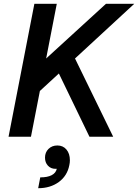

<svg xmlns="http://www.w3.org/2000/svg" viewBox="-20 -720 727 1011"><path d="M279 -700 223 -412 538 -700H687L375 -412L576 0H451L290 -333L190 -241L143 0H25L161 -700ZM279 169H272Q248 169 232.5 152.5Q217 136 217 110Q217 82 235.5 64Q254 46 282 46Q312 46 330 67.5Q348 89 348 124Q348 137 345 150Q334 206 289.5 238.5Q245 271 181 271L192 214Q230 214 252 202.5Q274 191 279 169Z"/></svg>

Font: MedMera Sans Semibold
Style: Italic
Weight: 600
Italic angle: -11°
Designer: Kasper Nordkvist
Foundry: UNCUT.wtf
Version: Version 1.300